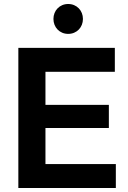

<svg xmlns="http://www.w3.org/2000/svg" viewBox="-20 -943 642 963"><path d="M72 0H561V-120H208V-301H526V-417H208V-583H556V-703H72ZM248 -848C248 -806 279 -773 322 -773C365 -773 396 -806 396 -848C396 -890 365 -923 322 -923C279 -923 248 -890 248 -848Z"/></svg>

Font: MV Cash SemiBold
Style: Regular
Weight: 600
Designer: Rodrigo Fuenzalida
Foundry: fragTYPE
Version: Version 1.100;Glyphs 3.1.2 (3151)